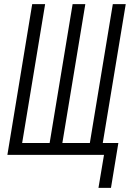

<svg xmlns="http://www.w3.org/2000/svg" viewBox="-20 -755 640 936"><path d="M460 161 487 0H16L137 -735H200L88 -58H222L334 -735H396L284 -58H418L530 -735H593L481 -58H557L521 161Z"/></svg>

Font: Iosevka Light Extended
Style: Italic
Weight: 300
Width: 7
Italic angle: -9°
Monospace: yes
Designer: Belleve Invis
Foundry: Belleve Invis
Version: Version 32.5.0; ttfautohint (v1.8.4)